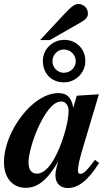

<svg xmlns="http://www.w3.org/2000/svg" viewBox="-41 -929 561 963"><path d="M160 -728H209L361 -815C391 -832 400 -843 400 -862C400 -888 378 -909 352 -909C334 -909 318 -897 282 -859ZM387 -623C387 -682 344 -729 281 -729C223 -729 174 -683 174 -624C174 -561 216 -516 280 -516C339 -516 387 -564 387 -623ZM339 -621C339 -590 312 -564 279 -564C248 -564 222 -590 222 -622C222 -654 248 -681 279 -681C312 -681 339 -654 339 -621ZM435 -127C394 -72 378 -57 362 -57C354 -57 350 -63 350 -72C350 -97 356 -126 380 -205L455 -456L344 -449L327 -390H326C317 -441 295 -462 252 -462C187 -462 119 -415 66 -345C15 -278 -21 -194 -21 -114C-21 -38 22 13 87 13C148 13 195 -24 251 -119C239 -78 237 -64 237 -50C237 -7 263 14 300 14C347 14 398 -18 456 -112ZM303 -373C303 -313 270 -202 231 -133C204 -84 172 -58 145 -58C119 -58 102 -75 102 -115C102 -153 123 -234 158 -305C186 -362 224 -420 266 -420C288 -420 303 -400 303 -373Z"/></svg>

Font: XITS
Style: Bold Italic
Weight: 700
Italic angle: -16.33°
Designer: MicroPress Inc., with final additions and corrections provided by Coen Hoffman, Elsevier (retired)
Version: Version 1.105